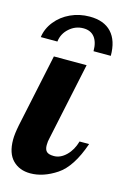

<svg xmlns="http://www.w3.org/2000/svg" viewBox="-119 -756 539 816"><g transform="rotate(15 150.5 -348.5)"><path d="M23.5 -635C6.5 -613.7 -3.7 -590.3 -7 -565H66C68.7 -588.3 79 -608 97 -624C115 -640 135.7 -648 159 -648C180.3 -648 196.7 -640.8 208 -626.5C219.3 -612.2 225 -591.7 225 -565H301C301 -609.7 290 -643.8 268 -667.5C246 -691.2 214 -703 172 -703C142 -703 114 -697 88 -685C62 -673 40.5 -656.3 23.5 -635ZM21.5 -24C41.2 -4 67 6 99 6C137 6 175.3 -6.8 214 -32.5C252.7 -58.2 284.3 -107 309 -179H267C259.7 -153 247.7 -131.8 231 -115.5C214.3 -99.2 196.3 -91 177 -91C162.3 -91 151.8 -93.8 145.5 -99.5C139.2 -105.2 136 -114.7 136 -128C136 -139.3 137.3 -150 140 -160L212 -500H68L0 -179C-5.3 -152.3 -8 -130.7 -8 -114C-8 -74 1.8 -44 21.5 -24Z"/></g></svg>

Font: DonutKreme
Style: Regular
Weight: 400
Designer: Impallari Type
Foundry: Impallari Type
Version: Version 2.100